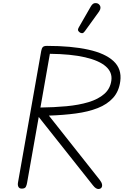

<svg xmlns="http://www.w3.org/2000/svg" viewBox="-20 -1227 804 1249"><path d="M121.5 0Q106 0 100 -11.2Q94 -22.5 97 -39.5L248 -895Q251 -912 258 -920.2Q265 -928.5 285.5 -928.5Q443.5 -928.5 554 -904.2Q664.5 -880 718.8 -829.2Q773 -778.5 762.5 -699Q754 -633 715.8 -590.5Q677.5 -548 615.5 -523.8Q553.5 -499.5 472.8 -488.8Q392 -478 298 -475L627.5 -58.5Q641.5 -41 643.8 -27.2Q646 -13.5 639.2 -5.5Q632.5 2.5 619.5 2.5Q613 2.5 604.2 -2.5Q595.5 -7.5 584.5 -21.5L232 -466L156.5 -39.5Q154 -23 148 -11.5Q142 0 121.5 0ZM243 -527.5Q332 -528.5 412.2 -536Q492.5 -543.5 555.8 -562.5Q619 -581.5 658.2 -615.8Q697.5 -650 704.5 -704Q711.5 -757 668.2 -795Q625 -833 533.8 -854.2Q442.5 -875.5 304.5 -877ZM500.5 -1015Q492.5 -1020 488.5 -1027.5Q484.5 -1035 493.5 -1050.5L570.5 -1184.5Q583 -1206 598.2 -1206.8Q613.5 -1207.5 622.5 -1200Q634 -1189.5 633.5 -1176.8Q633 -1164 624.5 -1152L532 -1024Q523 -1011.5 515.2 -1011.2Q507.5 -1011 500.5 -1015Z"/></svg>

Font: Edu AU VIC WA NT Pre
Style: Regular
Weight: 400
Designer: Tina and Corey Anderson, Eben Sorkin, Mirko Velimirovic
Foundry: Google for Education
Version: Version 1.001